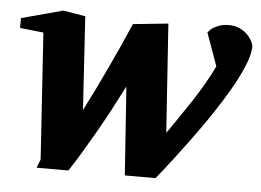

<svg xmlns="http://www.w3.org/2000/svg" viewBox="-43 -554 840 619"><g transform="rotate(5 377.5 -244.0)"><path d="M754.9 -437Q754.9 -416 744.1 -387Q733.4 -357.9 715.6 -324.2Q697.8 -290.5 674.8 -254.2Q651.9 -217.8 627.2 -182.1Q602.5 -146.5 578.4 -114Q554.2 -81.5 534.2 -55.2Q514.2 -28.8 500 -11.2Q485.8 6.3 481 12.2H381.8L361.8 -273.9Q342.3 -235.4 321.3 -196Q300.3 -156.7 279.1 -119.6Q257.8 -82.5 237.5 -48.8Q217.3 -15.1 199.2 12.2H96.2L106.9 -15.1L80.1 -423.8L3.9 -432.1V-463.9L138.2 -500L210 -487.8L229 -186Q246.1 -219.2 263.7 -255.4Q281.2 -291.5 298.6 -328.4Q315.9 -365.2 332.8 -402.6Q349.6 -439.9 365.2 -476.1L479 -487.8L502.9 -136.2Q520 -161.1 539.8 -189.7Q559.6 -218.3 578.9 -247.8Q598.1 -277.3 615.2 -307.1Q632.3 -336.9 645 -363.8L606.9 -470.2Q608.9 -473.1 614 -478.3Q619.1 -483.4 627.2 -488Q635.3 -492.7 646.7 -496.3Q658.2 -500 673.8 -500Q694.3 -500 709.5 -492.7Q724.6 -485.4 734.6 -475.1Q744.6 -464.8 749.8 -454.1Q754.9 -443.4 754.9 -437Z"/></g></svg>

Font: Charis SIL Eur
Style: Bold Italic
Weight: 700
Italic angle: -11°
Foundry: SIL International
Version: Version 5.000